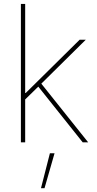

<svg xmlns="http://www.w3.org/2000/svg" viewBox="-20 -748 511 1009"><path d="M106.4 -219.7V-259.3H115.2L398.4 -539.1H430.7L189.5 -300.8L186.5 -297.9ZM89.8 0V-727.5H112.3V0ZM414.6 0 174.8 -300.8 191.9 -314.9 443.4 0ZM195.3 241.2 242.2 57.6H266.6L213.9 241.2Z"/></svg>

Font: Inter 18pt Thin
Style: Regular
Weight: 250
Designer: Rasmus Andersson
Foundry: rsms
Version: Version 4.001;git-66647c0bb